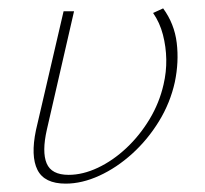

<svg xmlns="http://www.w3.org/2000/svg" viewBox="-20 -435 489 459"><path d="M137 4Q86 4 69.5 -29Q53 -62 66 -124L132 -408H157L92 -125Q80 -72 91.5 -44.5Q103 -17 144 -17Q178 -17 214 -34Q250 -51 282 -81Q314 -111 337.5 -150Q361 -189 371 -233Q378 -263 377.5 -293Q377 -323 369.5 -352Q362 -381 346 -404L370 -415Q397 -378 402.5 -332.5Q408 -287 398 -239Q387 -189 360 -145Q333 -101 296 -67.5Q259 -34 217.5 -15Q176 4 137 4Z"/></svg>

Font: Ysabeau Infant Thin
Style: Italic
Weight: 250
Italic angle: -12°
Designer: Christian Thalmann (Catharsis Fonts)
Version: Version 2.001;gftools[0.9.30]; featfreeze: ss01,ss02,lnum